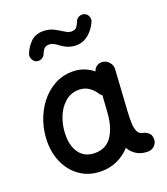

<svg xmlns="http://www.w3.org/2000/svg" viewBox="-157 -939 952 1096"><g transform="rotate(-20 319.5 -391.5)"><path d="M558.1 33.2Q518.1 33.2 490.2 16.4Q462.4 -0.5 445.3 -29.8Q412.1 6.8 367.7 27.3Q323.2 47.9 270 47.9Q200.7 47.9 148.2 14.2Q95.7 -19.5 66.2 -77.9Q36.6 -136.2 35.6 -209Q34.7 -273.4 54 -333.3Q73.2 -393.1 109.6 -440.7Q146 -488.3 196.3 -516.1Q246.6 -543.9 307.1 -543.9Q343.3 -543.9 374 -532.5Q404.8 -521 432.1 -499.5Q437 -518.1 453.1 -528.6Q469.2 -539.1 489.3 -536.6Q512.2 -533.2 527.6 -514.6Q543 -496.1 541.5 -474.1L527.3 -245.6Q526.9 -236.3 525.9 -227.1Q524.4 -206.5 524.2 -182.6Q523.9 -158.7 524.9 -143.6Q526.4 -117.7 535.9 -98.1Q545.4 -78.6 575.2 -74.7Q589.4 -69.8 601.6 -58.1Q613.8 -46.4 613.8 -22Q614.3 0.5 597.7 16.8Q581.1 33.2 558.1 33.2ZM271 -62.5Q336.4 -62.5 371.6 -111.3Q406.7 -160.2 414.6 -243.7Q415 -247.6 415 -251Q415 -253.9 415.5 -256.3Q416 -258.8 416 -261.2L422.4 -357.9Q411.6 -365.2 405.3 -376Q387.7 -402.3 362.8 -418Q337.9 -433.6 306.2 -433.6Q255.9 -433.6 219.7 -401.1Q183.6 -368.7 164.8 -316.9Q146 -265.1 147 -207.5Q148.4 -142.1 180.4 -102.3Q212.4 -62.5 271 -62.5ZM135.7 -668.9Q120.1 -674.3 112.1 -690.2Q104 -706.1 108.9 -721.2Q121.6 -757.3 150.6 -787.6Q179.7 -817.9 228.5 -817.9Q263.7 -817.9 290.3 -804.4Q316.9 -791 338.4 -776.9Q349.6 -769.5 359.1 -764.9Q368.7 -760.3 380.9 -760.3Q406.7 -760.3 417 -777.3Q427.2 -794.4 431.2 -805.7Q437.5 -821.3 453.9 -827.6Q470.2 -834 485.4 -827.6Q501 -821.3 507.3 -804.9Q513.7 -788.6 507.3 -773.4Q488.3 -730.5 455.1 -703.6Q421.9 -676.8 380.9 -676.8Q355.5 -676.8 332.5 -685.5Q309.6 -694.3 287.6 -710.9Q274.9 -720.7 262.5 -727.5Q250 -734.4 232.9 -734.4Q210.4 -734.4 200.4 -718.8Q190.4 -703.1 188 -695.8Q183.1 -680.2 167.2 -672.1Q151.4 -664.1 135.7 -668.9Z"/></g></svg>

Font: Mikhak-FD SemiBold
Style: Regular
Weight: 600
Designer: Amin Abedi
Version: Version 3.2